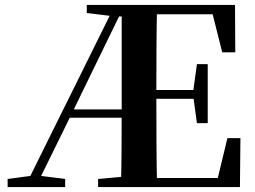

<svg xmlns="http://www.w3.org/2000/svg" viewBox="-20 -761 1039 781"><path d="M472 0Q474 -82 474.5 -164Q475 -246 475 -319V-741H619Q617 -656 616.5 -568Q616 -480 616 -387V-359Q616 -263 616.5 -175Q617 -87 619 0ZM11 0V-33L116 -47H134L245 -33V0ZM781 -260 766 -370V-391L781 -500H825V-260ZM884 -548 845 -703H545V-741H936L937 -548ZM545 0V-37H866L905 -199H958L956 0ZM333 -708V-741H545V-694H449ZM379 0V-33L531 -47H545V0ZM81 0 448 -741H487L272 -299L125 0ZM244 -282 256 -316H547V-282ZM545 -359V-395H791V-359Z"/></svg>

Font: Noto Serif TC ExtraLight
Style: Bold
Weight: 700
Version: Version 2.002-H1;hotconv 1.1.0;makeotfexe 2.6.0